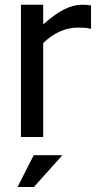

<svg xmlns="http://www.w3.org/2000/svg" viewBox="-20 -565 400 792"><path d="M355.5 -446.8H350.6Q340.8 -449.7 330.1 -450.4Q319.3 -451.2 301.3 -451.2Q263.7 -451.2 227.1 -435.1Q190.4 -418.9 158.2 -387.2V0H66.4V-545.4H158.2V-464.4Q207.5 -507.8 245.1 -526.6Q282.7 -545.4 318.4 -545.4Q331.5 -545.4 339.6 -544.7Q347.7 -543.9 355.5 -542.5ZM52.2 206.5 119.1 75.2H237.3L119.6 206.5Z"/></svg>

Font: SG Kara Bold
Style: Regular
Weight: 400
Designer: Damoon Khanjanzadeh
Version: Version 1.000